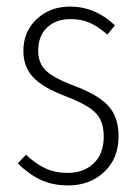

<svg xmlns="http://www.w3.org/2000/svg" viewBox="-20 -552 423 583"><path d="M329 -475 306 -447Q277 -472 252 -483Q227 -494 194 -494Q150 -494 123 -468.5Q96 -443 96 -398Q96 -360 119.5 -337.5Q143 -315 204 -292Q277 -265 308.5 -231Q340 -197 340 -138Q340 -71 296.5 -30Q253 11 187 11Q139 11 102.5 -6.5Q66 -24 34 -56L59 -82Q89 -54 118.5 -40.5Q148 -27 186 -27Q234 -27 264.5 -56Q295 -85 295 -137Q295 -169 284.5 -189.5Q274 -210 249.5 -226Q225 -242 179 -260Q110 -286 80.5 -317.5Q51 -349 51 -398Q51 -456 91.5 -494Q132 -532 193 -532Q269 -532 329 -475Z"/></svg>

Font: Fira Sans Extra Condensed ExtraLight
Style: Regular
Weight: 275
Width: 1
Designer: Carrois Corporate & Edenspiekermann AG
Foundry: Carrois Corporate GbR & Edenspiekermann AG
Version: Version 4.203